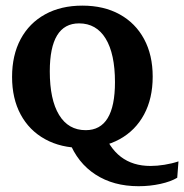

<svg xmlns="http://www.w3.org/2000/svg" viewBox="-20 -512 648 676"><path d="M467.8 143.6Q379.4 143.6 316.2 102.5Q252.9 61.5 223.1 -15.1L341.3 -56.2Q385.7 72.3 509.8 72.3Q533.2 72.3 559.1 68.1Q585 64 608.4 56.2L604 113.8Q581.5 127.4 544.7 135.5Q507.8 143.6 467.8 143.6ZM269.5 8.8Q194.3 8.8 138.7 -22Q83 -52.7 52.7 -108.9Q22.5 -165 22.5 -241.2Q22.5 -317.9 52.7 -374.3Q83 -430.7 138.7 -461.4Q194.3 -492.2 270 -492.2Q345.7 -492.2 401.4 -461.4Q457 -430.7 487.3 -374.5Q517.6 -318.4 517.6 -242.2Q517.6 -165.5 487.3 -109.1Q457 -52.7 401.4 -22Q345.7 8.8 269.5 8.8ZM281.7 -53.7Q384.8 -53.7 384.8 -222.7Q384.8 -322.3 352.1 -376Q319.3 -429.7 258.3 -429.7Q155.3 -429.7 155.3 -260.7Q155.3 -161.1 188 -107.4Q220.7 -53.7 281.7 -53.7Z"/></svg>

Font: Markazi Text
Style: Regular
Weight: 400
Designer: Borna Izadpanah (Arabic designer), Fiona Ross (Arabic design director) and Florian Runge (Latin designer)
Foundry: Borna Izadpanah and Florian Runge
Version: Version 1.000